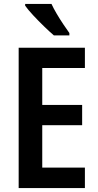

<svg xmlns="http://www.w3.org/2000/svg" viewBox="-20 -957 500 977"><path d="M412 0H75V-714H412V-611H195V-423H398V-320H195V-104H412ZM242 -937Q252 -915 268.5 -887Q285 -859 302.5 -833Q320 -807 333 -789V-777H254Q234 -794 205 -822Q176 -850 149 -879Q122 -908 108 -928V-937Z"/></svg>

Font: Noto Sans Myanmar Condensed SemiBold
Style: Regular
Weight: 600
Width: 3
Designer: Monotype Design Team
Foundry: Monotype Imaging Inc.
Version: Version 2.107; ttfautohint (v1.8.4.7-5d5b)